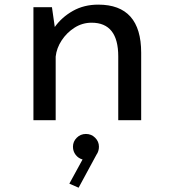

<svg xmlns="http://www.w3.org/2000/svg" viewBox="-20 -532 750 850"><path d="M128 0V-500H210L222.5 -412.5Q253.5 -456 302.8 -483.8Q352 -511.5 415 -511.5Q605 -511.5 605 -298.5V0H503.5V-282.5Q503.5 -431.5 385.5 -431.5Q344.5 -431.5 310 -409.5Q275.5 -387.5 253 -353.2Q230.5 -319 226.5 -281.5V0ZM418 117.5Q418 137.5 407 153L328 299L287 281L345.5 174Q327 169 315 153.5Q303 138 303 117.5Q303 94.5 319.8 77.8Q336.5 61 360.5 61Q384.5 61 401.2 77.8Q418 94.5 418 117.5Z"/></svg>

Font: League Mono
Style: Regular
Weight: 400
Width: 6
Designer: Tyler Finck
Foundry: The League of Moveable Type / Tyler Finck
Version: Version 2.300;RELEASE